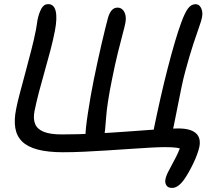

<svg xmlns="http://www.w3.org/2000/svg" viewBox="-20 -733 1046 933"><path d="M816.4 180.2Q795.8 180.2 788.1 167Q780.4 153.8 784 137.8Q787.4 119.4 802.5 92Q817.6 64.6 836 28.5Q854.4 -7.6 866.2 -51L868.6 -7.4Q855.4 -12.8 836 -15.4Q816.6 -18 781.4 -18Q751.4 -18 707.1 -15.4Q662.8 -12.8 609.7 -9.2Q556.6 -5.6 500.3 -2Q444 1.6 389.3 4.2Q334.6 6.8 286.6 6.8Q212.8 6.8 163.5 -6.2Q114.2 -19.2 87.7 -45.2Q61.2 -71.2 54.4 -110.7Q47.6 -150.2 58.6 -204.2Q64.6 -236.2 77.1 -282.3Q89.6 -328.4 103.7 -381.6Q117.8 -434.8 131.8 -488.4Q145.8 -542 154.8 -589Q156.8 -599 158.8 -613.2Q160.8 -627.4 162.2 -636Q168.8 -668.4 180.9 -690.7Q193 -713 214 -713Q242.2 -713 250.5 -679.5Q258.8 -646 246.8 -583Q237.8 -537 224.6 -486.9Q211.4 -436.8 196.9 -386.1Q182.4 -335.4 169.6 -286.7Q156.8 -238 147.8 -193.8Q140.4 -156 150.7 -130.6Q161 -105.2 192.6 -92.5Q224.2 -79.8 279 -79.8Q362.2 -79.8 446 -84.2Q529.8 -88.6 606.3 -94.3Q682.8 -100 744.6 -104.4Q806.4 -108.8 846.8 -108.8Q905.2 -108.8 931.3 -86.2Q957.4 -63.6 948.8 -19.6Q945.6 -4.4 938.1 16.4Q930.6 37.2 920.2 59.1Q909.8 81 898 102Q886.2 123 874.8 139.2Q861 158.6 846.3 169.4Q831.6 180.2 816.4 180.2ZM439.6 -33.2Q420.6 -33.2 408.5 -41.8Q396.4 -50.4 395.6 -69.4Q394.8 -84.8 398.1 -115.4Q401.4 -146 407.4 -184.8Q413.4 -223.6 420.5 -265.1Q427.6 -306.6 435.2 -343Q442.8 -380.4 452.8 -427.1Q462.8 -473.8 473.3 -518.6Q483.8 -563.4 492.3 -598.1Q500.8 -632.8 504.8 -646.2Q511.4 -670 522.9 -683Q534.4 -696 551.2 -696Q566 -696 576 -685.9Q586 -675.8 589.7 -658.7Q593.4 -641.6 588.6 -618.6Q585.2 -601.6 575.7 -566.3Q566.2 -531 552.7 -476.5Q539.2 -422 523.6 -344Q500.2 -228.4 495.6 -161.5Q491 -94.6 486 -70.4Q482 -52.2 468.7 -42.7Q455.4 -33.2 439.6 -33.2ZM774.4 -52Q748.4 -52 735.8 -68.5Q723.2 -85 728.2 -109.8Q743.4 -183.6 760.2 -257.8Q777 -332 794.7 -400.6Q812.4 -469.2 829.2 -526.5Q846 -583.8 861 -624Q878 -671 893.6 -691.8Q909.2 -712.6 929.8 -712.6Q943.6 -712.6 951.7 -702.5Q959.8 -692.4 962.3 -677.6Q964.8 -662.8 961.4 -647.6Q959.2 -634.6 947.8 -602.6Q936.4 -570.6 919.3 -518.7Q902.2 -466.8 882 -392.6Q871.2 -354 861.3 -305.7Q851.4 -257.4 842 -209.5Q832.6 -161.6 824.6 -122.6Q817.4 -86.6 804.2 -69.3Q791 -52 774.4 -52Z"/></svg>

Font: Shantell Sans Light
Style: Italic
Weight: 300
Italic angle: -11°
Designer: Stephen Nixon, Anya Danilova, Shantell Martin
Foundry: Arrow Type
Version: Version 1.008;[ac192a2d6]